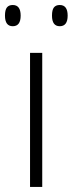

<svg xmlns="http://www.w3.org/2000/svg" viewBox="-30 -740 288 760"><path d="M137.2 0H88.9V-530.8H137.2ZM-10.3 -678.2Q-10.3 -700.7 -2.7 -710.4Q4.9 -720.2 20.5 -720.2Q51.8 -720.2 51.8 -678.2Q51.8 -636.2 20.5 -636.2Q-10.3 -636.2 -10.3 -678.2ZM175.8 -678.2Q175.8 -700.7 183.3 -710.4Q190.9 -720.2 206.5 -720.2Q237.8 -720.2 237.8 -678.2Q237.8 -636.2 206.5 -636.2Q175.8 -636.2 175.8 -678.2Z"/></svg>

Font: TypoPRO Open Sans
Style: Regular
Weight: 300
Foundry: Ascender Corporation
Version: Version 1.10